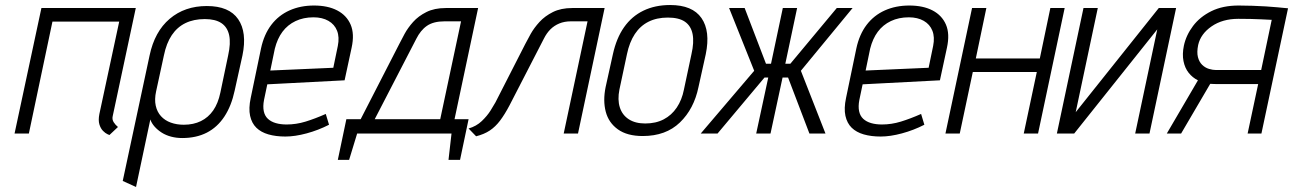

<svg xmlns="http://www.w3.org/2000/svg" viewBox="-20 -532 5152 765"><path d="M429 -69 521 -500H145L38 0H95L189 -446H455L376 -78Q371 -53 376 -36.5Q381 -20 390.5 -10.5Q400 -1 408 2.5Q416 6 416 6L450 -26Q440 -34 433 -45Q426 -56 429 -69Z M915 -171 946 -311Q965 -403 929 -455.5Q893 -508 804 -508Q716 -508 656 -457Q596 -406 576 -311L469 189L522 213L579 -56Q584 -41 596 -27.5Q608 -14 624.5 -3.5Q641 7 662 12.5Q683 18 706 18Q762 18 804 -3.5Q846 -25 874 -67.5Q902 -110 915 -171ZM889 -311 858 -163Q849 -120 829.5 -92Q810 -64 780.5 -49.5Q751 -35 712 -35Q684 -35 660.5 -43.5Q637 -52 621.5 -69Q606 -86 600.5 -111Q595 -136 602 -168L633 -311Q643 -360 664.5 -392Q686 -424 719 -440Q752 -456 796 -456Q838 -456 862 -440Q886 -424 893 -392Q900 -360 889 -311Z M1032 -134 1045 -196 1353 -212 1381 -342Q1393 -397 1377 -434Q1361 -471 1323.5 -490.5Q1286 -510 1231 -510Q1177 -510 1133.5 -490.5Q1090 -471 1061 -433Q1032 -395 1020 -339L979 -142Q970 -100 976.5 -70.5Q983 -41 1001.5 -23Q1020 -5 1049.5 3.5Q1079 12 1117 12Q1155 12 1201.5 -0.5Q1248 -13 1291 -35L1278 -78Q1235 -59 1197.5 -47.5Q1160 -36 1122 -36Q1098 -36 1079 -41.5Q1060 -47 1047.5 -58.5Q1035 -70 1031 -89Q1027 -108 1032 -134ZM1326 -349 1308 -262 1057 -251 1075 -338Q1085 -378 1105.5 -405.5Q1126 -433 1157.5 -448Q1189 -463 1229 -463Q1264 -463 1288.5 -449Q1313 -435 1323 -409.5Q1333 -384 1326 -349Z M1791 -57 1885 -500H1756Q1711 -500 1679 -484Q1647 -468 1626 -444.5Q1605 -421 1592 -397Q1579 -373 1571 -357L1417 -57H1360L1326 105H1371L1403 0H1779L1767 105H1813L1847 -57ZM1473 -57 1639 -378Q1647 -394 1657.5 -407Q1668 -420 1681 -429Q1694 -438 1711.5 -442.5Q1729 -447 1751 -447H1817L1734 -57Z M2260 -500Q2215 -500 2183 -484Q2151 -468 2129.5 -444.5Q2108 -421 2094.5 -397Q2081 -373 2073 -357L1954 -124Q1948 -113 1934.5 -91.5Q1921 -70 1899.5 -49.5Q1878 -29 1847 -20L1877 11Q1909 3 1931.5 -12Q1954 -27 1972.5 -51.5Q1991 -76 2010 -112L2147 -378Q2158 -400 2173 -415Q2188 -430 2208.5 -438.5Q2229 -447 2255 -447H2321L2226 0H2283L2389 -500Z M2763 -185 2792 -316Q2811 -408 2775 -460Q2739 -512 2650 -512Q2590 -512 2543.5 -489.5Q2497 -467 2466.5 -423.5Q2436 -380 2422 -316L2393 -185Q2382 -131 2393.5 -87Q2405 -43 2442 -16.5Q2479 10 2541 10Q2633 10 2689 -44Q2745 -98 2763 -185ZM2735 -316 2705 -175Q2697 -134 2676.5 -103.5Q2656 -73 2624.5 -56.5Q2593 -40 2551 -40Q2511 -40 2485 -57Q2459 -74 2449.5 -104.5Q2440 -135 2448 -175L2478 -316Q2488 -364 2509.5 -396.5Q2531 -429 2564 -445.5Q2597 -462 2641 -462Q2685 -462 2709 -445.5Q2733 -429 2739.5 -396.5Q2746 -364 2735 -316Z M3377 -500H3314L3129 -278H3109L3156 -500H3099L3052 -278H3032L2947 -500H2885L2985 -250L2772 0H2839L3026 -223H3041L2993 0H3050L3098 -223H3120L3205 0H3269L3171 -250Z M3404 -134 3417 -196 3725 -212 3753 -342Q3765 -397 3749 -434Q3733 -471 3695.5 -490.5Q3658 -510 3603 -510Q3549 -510 3505.5 -490.5Q3462 -471 3433 -433Q3404 -395 3392 -339L3351 -142Q3342 -100 3348.5 -70.5Q3355 -41 3373.5 -23Q3392 -5 3421.5 3.5Q3451 12 3489 12Q3527 12 3573.5 -0.5Q3620 -13 3663 -35L3650 -78Q3607 -59 3569.5 -47.5Q3532 -36 3494 -36Q3470 -36 3451 -41.5Q3432 -47 3419.5 -58.5Q3407 -70 3403 -89Q3399 -108 3404 -134ZM3698 -349 3680 -262 3429 -251 3447 -338Q3457 -378 3477.5 -405.5Q3498 -433 3529.5 -448Q3561 -463 3601 -463Q3636 -463 3660.5 -449Q3685 -435 3695 -409.5Q3705 -384 3698 -349Z M4123 -299H3868L3910 -500H3853L3747 0H3804L3856 -245H4111L4059 0H4116L4222 -500H4165Z M4354 -500H4297L4191 0H4260L4591 -415L4503 0H4560L4666 -500H4597L4266 -85Z M4915 -510Q4852 -510 4806.5 -487.5Q4761 -465 4733.5 -428.5Q4706 -392 4697 -350Q4690 -316 4695.5 -288.5Q4701 -261 4716 -242Q4731 -223 4753 -212L4629 0H4686L4802 -198Q4805 -198 4812.5 -197.5Q4820 -197 4828 -197Q4836 -197 4838 -197H4993L4951 0H5006L5112 -499Q5112 -499 5100.5 -500Q5089 -501 5069 -503Q5049 -505 5023.5 -506.5Q4998 -508 4970 -509Q4942 -510 4915 -510ZM4825 -253Q4812 -253 4797 -257.5Q4782 -262 4770 -273.5Q4758 -285 4753 -304.5Q4748 -324 4754 -353Q4764 -397 4807.5 -427Q4851 -457 4914 -457Q4938 -457 4962 -456.5Q4986 -456 5005 -455Q5024 -454 5035.5 -453.5Q5047 -453 5047 -453L5005 -253Z"/></svg>

Font: Advent Pro
Style: Italic
Weight: 400
Italic angle: -12°
Designer: VivaRado, Andreas Kalpakidis
Foundry: VivaRado, Andreas Kalpakidis
Version: Version 3.000